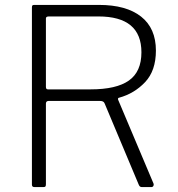

<svg xmlns="http://www.w3.org/2000/svg" viewBox="-20 -762 723 782"><path d="M606 -10C606 -12 605.7 -13.7 605 -15L461 -356C459.7 -360.7 461 -363.3 465 -364C506.3 -375.3 541.7 -396.5 571 -427.5C600.3 -458.5 615 -501.3 615 -556C615 -616.7 594.8 -662.8 554.5 -694.5C514.2 -726.2 457 -742 383 -742H120C116 -742 113.3 -741.3 112 -740C110.7 -738.7 110 -735.7 110 -731V-10C110 -6.7 110.8 -4.2 112.5 -2.5C114.2 -0.8 117 0 121 0H156C160.7 0 163.7 -0.8 165 -2.5C166.3 -4.2 167 -7.3 167 -12V-340C167 -347.3 171 -351 179 -351H385C391.7 -351 396.5 -350.2 399.5 -348.5C402.5 -346.8 404.7 -344.3 406 -341L545 -10C546.3 -6.7 548 -4.2 550 -2.5C552 -0.8 554.7 0 558 0H597C599.7 0 601.8 -1 603.5 -3C605.2 -5 606 -7.3 606 -10ZM505 -434C471 -410 419 -398 349 -398H175C169.7 -398 167 -401.3 167 -408V-687C167 -692.3 171 -695 179 -695H381C497.7 -695 556 -646.3 556 -549C556 -496.3 539 -458 505 -434Z"/></svg>

Font: Libre Franklin ExtraLight
Style: Regular
Weight: 275
Designer: Pablo Impallari, Rodrigo Fuenzalida
Foundry: Impallari Type
Version: Version 1.002; ttfautohint (v1.5)